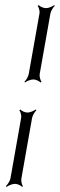

<svg xmlns="http://www.w3.org/2000/svg" viewBox="-20 -637 235 754"><path d="M76 -316 78 -313C84 -318 100 -325 111 -325C121 -325 135 -318 139 -313L143 -316C139 -321 134 -336 136 -347L178 -584C180 -594 189 -609 195 -614L193 -617C187 -612 171 -605 161 -605C150 -605 136 -612 132 -617L128 -614C132 -609 137 -594 135 -584L93 -347C91 -336 82 -321 76 -316ZM3 94 6 97C12 92 28 85 39 85C49 85 63 92 67 97L70 94C66 89 62 74 64 64L106 -174C108 -184 117 -199 123 -204L120 -207C114 -202 98 -195 88 -195C77 -195 64 -202 60 -207L56 -204C60 -199 65 -184 63 -174L21 64C19 74 9 89 3 94Z"/></svg>

Font: Armata Saber
Style: RgIta
Weight: 400
Designer: Jasper
Foundry: Cannot Into Space Fonts
Version: Version 0.970